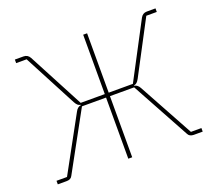

<svg xmlns="http://www.w3.org/2000/svg" viewBox="-118 -857 1139 1016"><g transform="rotate(-20 452.0 -349.0)"><path d="M43.9 0V-20H103L271 -327.1Q282.2 -349.1 301.8 -352.1V-354Q292.5 -355.5 285.9 -361.1Q279.3 -366.7 272 -379.9L115.2 -678.2H56.2V-698.2H105Q128.4 -698.2 140.1 -676.8L305.2 -363.8H440.9V-698.2H462.9V-363.8H599.1L764.2 -676.8Q775.9 -698.2 798.8 -698.2H848.1V-678.2H789.1L631.8 -379.9Q624.5 -366.7 617.9 -361.1Q611.3 -355.5 602.1 -354V-352.1Q621.6 -349.1 632.8 -327.1L800.8 -20H859.9V0H810.1Q786.1 0 777.8 -17.1L599.1 -344.2H462.9V0H440.9V-344.2H305.2L126 -17.1Q117.7 0 94.2 0Z"/></g></svg>

Font: Anuphan Thin
Style: Regular
Weight: 250
Designer: Mike Abbink, Paul van der Laan, Pieter van Rosmalen, Mint Tantisuwanna
Foundry: Bold Monday; Cadson Demak
Version: Version 3.002;hotconv 1.0.109;makeotfexe 2.5.65596